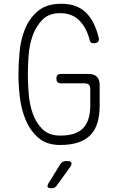

<svg xmlns="http://www.w3.org/2000/svg" viewBox="-20 -761 640 1021"><path d="M460 -288Q460 -303 452.5 -310.5Q445 -318 430 -318H305Q292 -318 286 -324Q280 -330 280 -343Q280 -356 286 -362Q292 -368 305 -368H450Q480 -368 495 -353Q510 -338 510 -308V-200Q510 -149 498.5 -109.5Q487 -70 461.5 -43.5Q436 -17 396 -3.5Q356 10 300 10Q229 10 185.5 -27Q142 -64 118 -120Q94 -176 86 -241Q78 -306 78 -361Q78 -418 84 -484.5Q90 -551 113.5 -608Q137 -665 182.5 -703Q228 -741 306 -741Q350 -741 382.5 -728.5Q415 -716 438.5 -692.5Q462 -669 478 -636.5Q494 -604 504 -564Q509 -548 502 -539.5Q495 -531 479 -531Q469 -531 464 -535Q459 -539 457 -547Q441 -613 402 -652Q363 -691 300 -691Q240 -691 205.5 -656Q171 -621 153.5 -571Q136 -521 132 -465.5Q128 -410 128 -368Q128 -321 132.5 -263.5Q137 -206 154.5 -156.5Q172 -107 206.5 -73.5Q241 -40 300 -40Q385 -40 422.5 -80Q460 -120 460 -200ZM239 212 300 113Q306 104 314 99.5Q322 95 333 95Q355 95 359.5 103.5Q364 112 351 130L281 227Q276 234 269 237Q262 240 254 240Q237 240 233.5 233Q230 226 239 212Z"/></svg>

Font: Maple Mono Thin
Style: Regular
Weight: 250
Monospace: yes
Designer: subframe7536
Version: Version 7.000